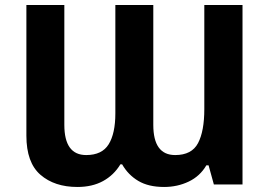

<svg xmlns="http://www.w3.org/2000/svg" viewBox="-20 -734 1075 764"><path d="M288 10Q197 10 141 -38.5Q85 -87 85 -194V-714H236V-237Q236 -117 323 -117Q386 -117 412.5 -160Q439 -203 439 -283V-714H590V-237Q590 -117 677 -117Q743 -117 768 -164.5Q793 -212 793 -300V-714H945V0H831L810 -76H801Q776 -33 731 -11.5Q686 10 633 10Q571 10 530.5 -14Q490 -38 466 -80H459Q433 -37 390 -13.5Q347 10 288 10Z"/></svg>

Font: Noto Sans IKEA
Style: Bold
Weight: 600
Designer: Monotype Design Team
Foundry: Monotype Imaging Inc.
Version: Version 2.001